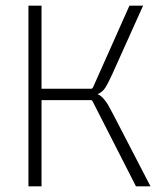

<svg xmlns="http://www.w3.org/2000/svg" viewBox="-20 -655 560 675"><path d="M126 0H80V-635H126V-343H301Q305 -343 308 -350L435 -635H483L375 -395Q360 -362 350 -346.5Q340 -331 323 -324Q335 -319 345 -307Q355 -295 359.5 -287Q364 -279 379 -251L509 0H458L307 -296Q304 -303 300 -303H126Z"/></svg>

Font: Gemunu Libre ExtraLight
Style: Regular
Weight: 200
Designer: Puspanada Ekanayake, Sola Matas, Pathum Egodawatta, Kosala Senevirathne
Foundry: mooniak
Version: Version 1.100